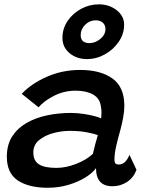

<svg xmlns="http://www.w3.org/2000/svg" viewBox="-20 -855 688 884"><path d="M199 9.5Q113 9.5 62.2 -24Q11.5 -57.5 11.5 -133.5Q11.5 -188.5 36 -226.8Q60.5 -265 102.5 -289Q144.5 -313 197 -324Q249.5 -335 305 -335Q335.5 -335 365 -330.5Q394.5 -326 416.5 -320Q438.5 -314 445.5 -310Q447 -321.5 447.2 -336.2Q447.5 -351 444.5 -365Q440 -402 408.5 -419.8Q377 -437.5 328.5 -437.5Q275.5 -437.5 229.8 -414.5Q184 -391.5 157.5 -361L80 -423Q125.5 -471 196.8 -502Q268 -533 349 -533Q442.5 -533 497.5 -493.8Q552.5 -454.5 552.5 -368.5Q552.5 -343.5 547.2 -314.5Q542 -285.5 534 -256Q523.5 -219.5 515.2 -183.5Q507 -147.5 507 -121Q507 -106.5 512 -102Q517 -97.5 527 -97.5Q558 -97.5 576 -142L608.5 -73Q595 -37 564.8 -17.2Q534.5 2.5 498 2.5Q422 2.5 422 -81Q408 -60 374.8 -39Q341.5 -18 296 -4.2Q250.5 9.5 199 9.5ZM239.5 -82Q283.5 -82 330.8 -100.5Q378 -119 407.5 -146.5Q413.5 -172 419.2 -193.5Q425 -215 430.5 -233Q418.5 -238 383 -245.2Q347.5 -252.5 302 -252.5Q263 -252.5 224 -241.8Q185 -231 159.2 -209.2Q133.5 -187.5 133.5 -153.5Q133.5 -114.5 159.5 -98.2Q185.5 -82 239.5 -82ZM380.5 -583Q333 -583 300.2 -610.2Q267.5 -637.5 267.5 -680.5Q267.5 -723.5 291.2 -758.5Q315 -793.5 353.2 -814.2Q391.5 -835 435 -835Q483 -835 517.2 -808Q551.5 -781 551.5 -741.5Q551.5 -699 526.8 -662.8Q502 -626.5 463 -604.8Q424 -583 380.5 -583ZM392 -656.5Q418.5 -656.5 442 -675.8Q465.5 -695 465.5 -721.5Q465.5 -739.5 453.5 -750.5Q441.5 -761.5 420.5 -761.5Q392.5 -761.5 372 -741Q351.5 -720.5 351.5 -693.5Q351.5 -656.5 392 -656.5Z"/></svg>

Font: Grandstander Medium
Style: Italic
Weight: 500
Italic angle: -15°
Designer: Tyler Finck
Foundry: Etcetera Type Co
Version: Version 1.200; ttfautohint (v1.8.3)